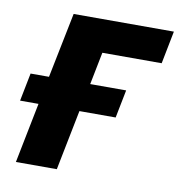

<svg xmlns="http://www.w3.org/2000/svg" viewBox="-65 -586 609 647"><g transform="rotate(10 239.5 -262.5)"><path d="M31 0 72 -206H9L28 -302H91L136 -525H479L457 -413H254L232 -302H355L336 -206H212L171 0Z"/></g></svg>

Font: IBM Plex Sans
Style: Italic
Weight: 400
Italic angle: -11.31°
Designer: Mike Abbink, Paul van der Laan, Pieter van Rosmalen
Foundry: Bold Monday
Version: Version 3.201